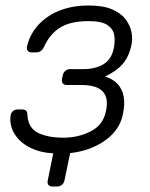

<svg xmlns="http://www.w3.org/2000/svg" viewBox="-20 -550 547 700"><path d="M171 130Q161 130 156.5 124Q152 118 154 108L176 0L245 -36L215 108Q213 118 205.5 124Q198 130 188 130ZM199 10Q144 10 107.5 -4Q71 -18 50 -40Q29 -62 22 -86Q15 -110 19 -131Q21 -140 28 -145.5Q35 -151 44 -151H61Q70 -151 75 -146.5Q80 -142 80 -130Q83 -83 119 -65.5Q155 -48 211 -48Q265 -48 310.5 -71Q356 -94 366 -144Q377 -192 355 -216Q333 -240 278 -240H224Q214 -240 209 -246Q204 -252 206 -262L209 -276Q211 -286 218.5 -292Q226 -298 236 -298H283Q328 -298 357.5 -316Q387 -334 395 -375Q400 -399 396.5 -421.5Q393 -444 372 -458.5Q351 -473 303 -473Q236 -473 198.5 -449Q161 -425 141 -380Q135 -368 128 -363.5Q121 -359 112 -359H95Q86 -359 81.5 -364.5Q77 -370 78 -379Q85 -411 103 -438Q121 -465 150 -486Q179 -507 217.5 -518.5Q256 -530 303 -530Q356 -530 388.5 -516Q421 -502 438 -479.5Q455 -457 459.5 -432Q464 -407 459 -385Q450 -343 427 -316.5Q404 -290 363 -271Q392 -262 409 -243.5Q426 -225 431 -197.5Q436 -170 428 -134Q420 -91 387.5 -58.5Q355 -26 306 -8Q257 10 199 10Z"/></svg>

Font: Rubik Light Light
Style: Italic
Weight: 300
Italic angle: -12°
Version: Version 2.104